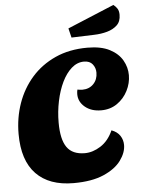

<svg xmlns="http://www.w3.org/2000/svg" viewBox="-60 -938 743 1005"><g transform="rotate(-5 311.5 -435.5)"><path d="M286 20Q158 20 89.5 -51Q21 -122 21 -261Q21 -346 47.5 -421.5Q74 -497 125 -555Q176 -613 250 -646.5Q324 -680 419 -680Q491 -680 536 -656.5Q581 -633 602 -596Q623 -559 623 -518Q623 -476 603 -436.5Q583 -397 547 -372Q511 -347 463 -347Q411 -347 378 -374.5Q345 -402 345 -442Q345 -455 348 -466Q355 -465 361 -464Q367 -463 373 -463Q410 -463 432.5 -486.5Q455 -510 455 -546Q455 -571 440 -590Q425 -609 395 -609Q359 -609 329.5 -583Q300 -557 279 -513.5Q258 -470 246.5 -415Q235 -360 235 -302Q235 -214 264 -172.5Q293 -131 358 -131Q400 -131 441.5 -157.5Q483 -184 507 -238Q537 -227 551.5 -205Q566 -183 566 -156Q566 -116 536 -75Q506 -34 444 -7Q382 20 286 20ZM341 -740 329 -789 574 -891Q587 -881 594.5 -869Q602 -857 602 -837Q602 -802 581.5 -782.5Q561 -763 529 -754Q497 -745 460 -744Z"/></g></svg>

Font: Sansita Swashed ExtraBold
Style: Regular
Weight: 800
Designer: Pablo Cosgaya
Foundry: Omnibus-Type
Version: Version 1.003; ttfautohint (v1.8.3)